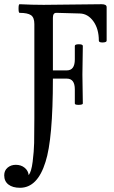

<svg xmlns="http://www.w3.org/2000/svg" viewBox="-64 -686 541 911"><path d="M31 205Q-4 205 -24 189.5Q-44 174 -44 146Q-44 123 -28 109.5Q-12 96 11 96Q36 96 53 110Q70 124 72 145Q85 129 91 81Q97 33 98 -7.5Q99 -48 99 -125V-572Q99 -603 83 -614Q67 -625 29 -625Q24 -625 24 -645.5Q24 -666 29 -666Q88 -663 143 -663Q200 -663 280.5 -664.5Q361 -666 418 -666Q442 -666 442 -652V-493Q442 -485 423.5 -484.5Q405 -484 405 -493Q405 -549 379 -585Q353 -621 315 -622L207 -625Q196 -626 191.5 -620Q187 -614 187 -602V-352H253Q291 -352 291 -404V-468Q291 -476 310 -476Q329 -476 329 -468Q327 -378 327 -332Q327 -285 329 -195Q329 -189 310 -188.5Q291 -188 291 -195V-262Q291 -313 253 -313H187Q187 -26 152 82Q114 205 31 205Z"/></svg>

Font: Junicode Cond Medium
Style: Regular
Weight: 500
Width: 3
Designer: Peter S. Baker
Version: Version 2.201